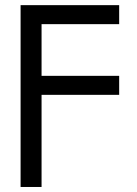

<svg xmlns="http://www.w3.org/2000/svg" viewBox="-20 -536 541 760"><path d="M61.5 -515.6H451.7V-440.4H144.5V-235.8H451.7V-160.6H144.5V204.1H61.5Z"/></svg>

Font: Intratopia Thin
Style: Regular
Weight: 100
Designer: Rasmus Andersson
Foundry: rsms
Version: Version 3.000;Glyphs 3.2.3 (3260)